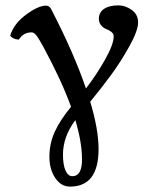

<svg xmlns="http://www.w3.org/2000/svg" viewBox="-20 -463 547 719"><path d="M262.2 -13.2Q215.8 48.8 215.8 116.2Q215.8 153.3 225.1 175Q234.4 196.8 251 196.8Q287.1 196.8 287.1 133.8Q287.1 70.3 262.2 -13.2ZM317.9 -82Q349.1 21.5 349.1 95.2Q349.1 235.8 242.2 235.8Q208.5 235.8 186.8 203.4Q165 170.9 165 124Q165 74.2 185.3 30Q205.6 -14.2 246.1 -63Q210.9 -160.6 143.1 -286.1Q140.6 -290.5 136.2 -298.3Q131.8 -306.2 129.4 -310.3Q127 -314.5 123.3 -320.3Q119.6 -326.2 117.2 -329.3Q114.7 -332.5 111.3 -335.7Q107.9 -338.9 104.7 -340.3Q101.6 -341.8 98.1 -341.8Q67.4 -341.8 50.8 -314.9Q30.3 -314.9 18.1 -329.1Q31.7 -374.5 77.6 -408.2Q123.5 -441.9 151.9 -441.9Q165 -441.9 171.9 -428.2Q257.3 -263.2 301.8 -131.8Q340.3 -181.2 373 -239Q405.8 -296.9 405.8 -327.1Q405.8 -336.9 396.7 -343.8Q387.7 -350.6 377.2 -354.5Q366.7 -358.4 358.2 -368.9Q349.6 -379.4 350.1 -395Q351.6 -418 370.6 -430.4Q389.6 -442.9 423.8 -442.9Q449.2 -442.9 473.1 -426Q497.1 -409.2 497.1 -378.9Q497.1 -348.6 465.1 -290.8Q433.1 -232.9 396.5 -183.1Q359.9 -133.3 317.9 -82Z"/></svg>

Font: Common Serif News
Style: Regular
Weight: 450
Designer: Philipp H. Poll, Khaled Hosny
Foundry: Stefan Peev, Context Ltd.
Version: Version 1.026